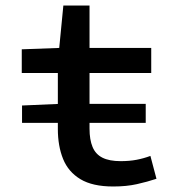

<svg xmlns="http://www.w3.org/2000/svg" viewBox="-20 -665 640 697"><path d="M60 -219V-282L198 -288H509V-219ZM391 12Q316 12 272 -14.5Q228 -41 209 -88Q190 -135 190 -197V-400H59V-486L195 -491L210 -645H305V-491H529V-400H305V-198Q305 -158 316 -131.5Q327 -105 352 -92.5Q377 -80 418 -80Q450 -80 476 -85Q502 -90 526 -99L548 -16Q515 -5 477 3.5Q439 12 391 12Z"/></svg>

Font: Source Code Pro SemiBold
Style: Regular
Weight: 600
Monospace: yes
Designer: Paul D. Hunt, Teo Tuominen
Foundry: Adobe Systems Incorporated
Version: Version 1.018;hotconv 1.0.116;makeotfexe 2.5.65601